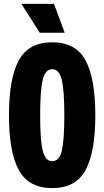

<svg xmlns="http://www.w3.org/2000/svg" viewBox="-20 -956 535 985"><path d="M184 -788 90 -936H257L312 -788ZM469 -365Q469 -176 419 -83.5Q369 9 248 9Q127 9 76.5 -83.5Q26 -176 26 -365Q26 -554 76.5 -646.5Q127 -739 248 -739Q369 -739 419 -646Q469 -553 469 -365ZM248 -129Q285 -129 297.5 -184Q310 -239 310 -365Q310 -494 296.5 -547.5Q283 -601 248 -601Q212 -601 199 -546Q186 -491 186 -365Q186 -235 199.5 -182Q213 -129 248 -129Z"/></svg>

Font: Mona Sans Condensed ExtraBold
Style: Regular
Weight: 800
Width: 3
Designer: Deni Anggara
Foundry: GitHub
Version: Version 1.001;gftools[0.9.33]